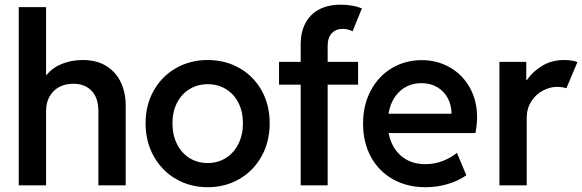

<svg xmlns="http://www.w3.org/2000/svg" viewBox="-20 -782 2456 810"><path d="M59.1 -752H174.3V-466.3H177.2Q201.7 -496.6 241.7 -512.7Q281.7 -528.8 328.6 -528.8Q389.2 -528.8 429.9 -502.7Q470.7 -476.6 490.5 -433.1Q510.3 -389.6 510.3 -337.4V0H395V-313Q395 -369.1 366.5 -398.9Q337.9 -428.7 289.1 -428.7Q256.3 -428.7 230.5 -415.3Q204.6 -401.9 189.5 -375.7Q174.3 -349.6 174.3 -312V0H59.1Z M594.2 -262.2Q594.2 -339.4 628.7 -400.1Q663.1 -460.9 722.9 -494.9Q782.7 -528.8 856 -528.8Q930.2 -528.8 990 -494.9Q1049.8 -460.9 1083.7 -400.4Q1117.7 -339.8 1117.7 -262.2Q1117.7 -184.1 1083.5 -122.6Q1049.3 -61 989.5 -26.6Q929.7 7.8 856 7.8Q782.7 7.8 722.9 -26.6Q663.1 -61 628.7 -122.6Q594.2 -184.1 594.2 -262.2ZM1004.9 -262.2Q1004.9 -310.5 986.1 -347.9Q967.3 -385.3 933.3 -406Q899.4 -426.8 856.4 -426.8Q814 -426.8 780 -406.2Q746.1 -385.7 726.8 -348.4Q707.5 -311 707.5 -262.2Q707.5 -212.9 726.6 -174.6Q745.6 -136.2 779.5 -115.2Q813.5 -94.2 856 -94.2Q898.4 -94.2 932.4 -115.2Q966.3 -136.2 985.6 -174.6Q1004.9 -212.9 1004.9 -262.2Z M1157.2 -521H1248.5V-596.2Q1248.5 -645.5 1267.8 -683.1Q1287.1 -720.7 1325 -741.5Q1362.8 -762.2 1417.5 -762.2Q1468.3 -762.2 1506.8 -746.6L1467.3 -649.9Q1448.2 -660.2 1425.8 -660.2Q1397 -660.2 1379.6 -641.6Q1362.3 -623 1362.3 -588.4V-521H1490.7V-424.8H1362.3V0H1248.5V-424.8H1157.2Z M1511.7 -260.3Q1511.7 -339.8 1544.7 -400.9Q1577.6 -461.9 1634 -495.1Q1690.4 -528.3 1758.8 -528.3Q1824.2 -528.3 1877.4 -498Q1930.7 -467.8 1961.7 -412.8Q1992.7 -357.9 1992.7 -287.6Q1992.7 -258.3 1985.8 -220.7H1619.6Q1630.9 -160.2 1671.6 -124.8Q1712.4 -89.4 1774.4 -89.4Q1813.5 -89.4 1848.1 -103Q1882.8 -116.7 1907.7 -137.2L1947.3 -42.5Q1915 -19.5 1870.1 -5.9Q1825.2 7.8 1775.4 7.8Q1697.3 7.8 1637.5 -25.9Q1577.6 -59.6 1544.7 -120.4Q1511.7 -181.2 1511.7 -260.3ZM1884.8 -302.2Q1884.8 -338.9 1868.9 -368.2Q1853 -397.5 1824.5 -414.3Q1795.9 -431.2 1758.8 -431.2Q1703.6 -431.2 1666.3 -396.5Q1628.9 -361.8 1619.1 -302.2Z M2086.9 -521H2200.2V-444.3H2202.6Q2228.5 -481.4 2268.6 -505.1Q2308.6 -528.8 2360.4 -528.8Q2377.9 -528.8 2393.6 -526.1Q2409.2 -523.4 2416 -520L2369.6 -409.7Q2365.2 -411.6 2353.8 -413.6Q2342.3 -415.5 2329.6 -415.5Q2300.8 -415.5 2271 -400.1Q2241.2 -384.8 2221.7 -354.7Q2202.1 -324.7 2202.1 -284.2V0H2086.9Z"/></svg>

Font: Reddit Sans SemiBold
Style: Regular
Weight: 600
Designer: Stephen Hutchings
Foundry: Reddit
Version: Version 1.013